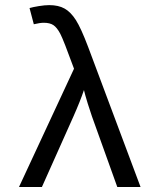

<svg xmlns="http://www.w3.org/2000/svg" viewBox="-20 -745 640 765"><path d="M274.9 -471.2Q232.9 -586.4 220 -610.8Q207 -635.3 192.9 -644.8Q178.7 -654.3 154.3 -654.3Q139.6 -654.3 114.7 -648.4L97.7 -712.9Q110.8 -716.8 134.8 -720.7Q158.7 -724.6 176.3 -724.6Q212.9 -724.6 237.3 -710.9Q261.7 -697.3 282.2 -665.3Q302.7 -633.3 331.5 -557.1L540 0H447.3L346.2 -281.7Q341.3 -294.9 329.8 -331.8Q318.4 -368.7 314.5 -386.2Q299.8 -342.3 272.5 -280.8L147 0H55.7Z"/></svg>

Font: Liberation Mono
Style: Regular
Weight: 400
Monospace: yes
Designer: Steve Matteson
Foundry: Ascender Corporation
Version: Version 2.1.5